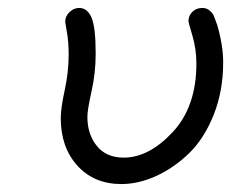

<svg xmlns="http://www.w3.org/2000/svg" viewBox="-20 -461 585 486"><path d="M133.8 -162.1Q133.8 -187 143.8 -232.9Q153.8 -278.8 153.8 -321.8Q153.8 -355 149.4 -379.4Q145 -403.8 145 -405.8Q145 -419.9 156 -430.4Q167 -440.9 180.2 -440.9Q201.2 -440.9 211.7 -416.5Q222.2 -392.1 222.2 -325.2Q222.2 -276.4 211.7 -229.7Q201.2 -183.1 201.2 -165Q201.2 -121.1 225.1 -91.6Q249 -62 293 -62Q356.9 -62 417 -126.5Q477.1 -190.9 477.1 -299.8Q477.1 -336.9 467 -370.8Q457 -404.8 457 -407.2Q457 -421.4 467 -431.2Q477.1 -440.9 492.2 -440.9Q503.4 -440.9 511.2 -433.8Q519 -426.8 521.5 -420.4Q523.9 -414.1 529.8 -397.9Q544.9 -346.2 544.9 -303.2Q544.9 -230 520.5 -169.4Q496.1 -108.9 457.5 -72Q418.9 -35.2 374.5 -15.1Q330.1 4.9 287.1 4.9Q218.3 4.9 176 -41.5Q133.8 -87.9 133.8 -162.1Z"/></svg>

Font: CMU Typewriter Text
Style: Italic
Weight: 500
Italic angle: -14.04°
Version: Version 0.7.0